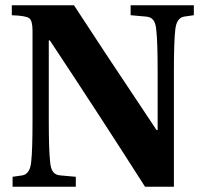

<svg xmlns="http://www.w3.org/2000/svg" viewBox="-20 -712 779 732"><path d="M25 -654V-692H262Q342 -568 577 -216H581V-440Q581 -551 576 -596Q574 -623 564.5 -635.5Q555 -648 534 -649L478 -654V-692H719V-654L684 -649Q652 -645 648 -596Q643 -552 643 -440V0H533Q355 -279 170 -558H166V-252Q166 -141 171 -96Q173 -69 182.5 -56.5Q192 -44 213 -43L269 -38V0H28V-38L63 -43Q95 -47 99 -96Q104 -140 104 -252V-595Q104 -633 91.5 -642.5Q79 -652 25 -654Z"/></svg>

Font: Heuristica
Style: Bold
Weight: 700
Version: Version 1.0.2